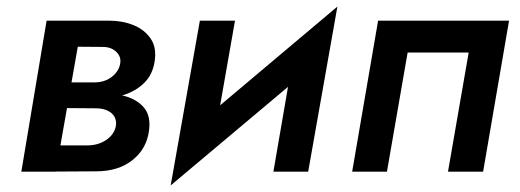

<svg xmlns="http://www.w3.org/2000/svg" viewBox="-20 -523 1584 585"><path d="M146 -240 140 -194 272 -193Q288 -193 300 -189Q312 -185 320 -178Q328 -171 331.5 -161Q335 -151 333 -139Q328 -113 303.5 -96.5Q279 -80 246 -80H120L106 0L273 -1Q341 -1 384 -35.5Q427 -70 434 -125Q440 -169 419.5 -194Q399 -219 363 -229.5Q327 -240 285 -240ZM145 -221H281Q321 -222 358 -234Q395 -246 420 -271Q445 -296 451 -335Q458 -378 439 -405.5Q420 -433 386.5 -446.5Q353 -460 313 -460H184L171 -381L294 -380Q311 -380 323.5 -373Q336 -366 342.5 -354.5Q349 -343 346 -328Q343 -312 331.5 -299Q320 -286 304 -279Q288 -272 269 -272H152ZM122 -460 45 0H150L231 -460Z M975 -357 1008 -503 533 -103 500 42ZM696 -460H589L500 42L630 -84ZM1008 -503 878 -377 813 0H919Z M1531 -460H1132L1053 0H1159L1222 -363H1408L1345 0H1452Z"/></svg>

Font: Jost Medium
Style: Italic
Weight: 500
Italic angle: -5°
Version: Version 3.710